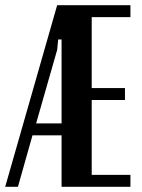

<svg xmlns="http://www.w3.org/2000/svg" viewBox="-48 -719 545 739"><path d="M454 -699V-653H305V-380H433V-334H305V-46H454V0H189V-198H77L21 0H-28L172 -699ZM172 -527 91 -244H189V-567H176Z"/></svg>

Font: Moniqa ExtBd Paragraph
Style: Regular
Weight: 800
Designer: Rajesh Rajput
Foundry: Rajesh Rajput
Version: Version 1.000